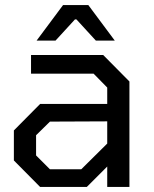

<svg xmlns="http://www.w3.org/2000/svg" viewBox="-20 -741 610 761"><path d="M125 -580 230 -721H330L435 -580H360L283 -664H277L200 -580ZM139 0 35 -105V-224L139 -329H405V-394L351 -449H103V-523H389L493 -418V0H405V-81L324 0ZM178 -70H302L405 -172V-260L178 -259L123 -205V-125Z"/></svg>

Font: Tomorrow
Style: Regular
Weight: 400
Designer: Tony de Marco, Monica Rizzolli
Foundry: Just in Type
Version: Version 2.002